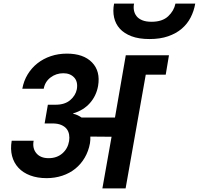

<svg xmlns="http://www.w3.org/2000/svg" viewBox="-20 -1047 1105 1067"><path d="M289 -465Q340 -465 370 -490.5Q400 -516 407 -551Q414 -593 392 -616.5Q370 -640 332 -640Q292 -640 261 -616.5Q230 -593 223 -554H104Q112 -598 134 -634Q156 -670 188.5 -695.5Q221 -721 262.5 -735Q304 -749 352 -749Q444 -749 491.5 -700Q539 -651 525 -569Q515 -514 479.5 -474Q444 -434 387 -417L386 -415Q400 -412 411.5 -406.5Q423 -401 433 -394H619L679 -740H919L901 -632H790L678 0H549L600 -287L482 -288Q483 -271 480 -251Q472 -207 451 -171Q430 -135 398.5 -109.5Q367 -84 326 -70.5Q285 -57 239 -57Q188 -57 148 -72Q108 -87 82.5 -114.5Q57 -142 47 -180Q37 -218 45 -265H167Q159 -223 182 -195.5Q205 -168 250 -168Q296 -168 326.5 -194.5Q357 -221 364 -263Q367 -281 364 -299Q361 -317 350.5 -330.5Q340 -344 320.5 -352.5Q301 -361 271 -361H228L246 -465ZM811 -830Q752 -830 711 -845.5Q670 -861 646 -887.5Q622 -914 614 -950Q606 -986 614 -1027H725Q721 -1007 724.5 -989Q728 -971 739 -957Q750 -943 770.5 -934.5Q791 -926 822 -926Q882 -926 914.5 -956.5Q947 -987 955 -1027H1065Q1058 -986 1039.5 -950Q1021 -914 990 -887.5Q959 -861 914.5 -845.5Q870 -830 811 -830Z"/></svg>

Font: SVN-Poppins SemiBold
Style: Italic
Weight: 600
Italic angle: -10°
Designer: Ninad Kale (Devanagari), Jonny Pinhorn (Latin)
Foundry: Indian Type Foundry
Version: Version 3.002 2017; ttfautohint (v1.8.3)